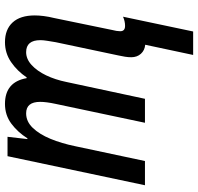

<svg xmlns="http://www.w3.org/2000/svg" viewBox="-32 -556 778 753"><g transform="rotate(-90 356.5 -180.0)"><path d="M557 1Q535 -1 521.5 -16Q508 -31 508 -54Q508 -65 510 -78Q512 -91 515 -104L567 -350Q570 -368 572.5 -383.5Q575 -399 575 -410Q575 -466 528 -466Q501 -466 477.5 -444.5Q454 -423 437 -387.5Q420 -352 411 -308L345 0H251L325 -350Q333 -387 333 -411Q333 -466 288 -466Q256 -466 231 -440Q206 -414 188 -370.5Q170 -327 159 -273L101 0H6L120 -539H196L187 -461H190Q214 -499 247.5 -524Q281 -549 325 -549Q411 -549 426 -464H429Q454 -501 489 -525Q524 -549 567 -549Q617 -549 644.5 -519Q672 -489 672 -432Q672 -416 669.5 -396.5Q667 -377 662 -357L615 -129Q610 -110 610 -97Q610 -78 631 -78Q649 -78 667 -86L609 189H517Z"/></g></svg>

Font: Noto Sans Condensed Medium
Style: Italic
Weight: 500
Width: 3
Italic angle: -12°
Designer: Monotype Design Team
Foundry: Monotype Imaging Inc.
Version: Version 2.013; ttfautohint (v1.8.4.7-5d5b)